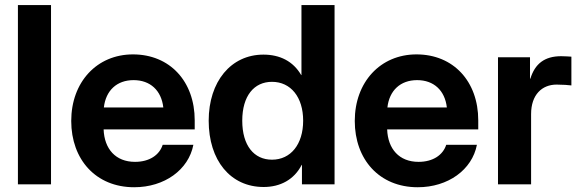

<svg xmlns="http://www.w3.org/2000/svg" viewBox="-20 -748 2353 779"><path d="M187 -727.5H52.7V0H187Z M524.4 11.7C647.5 11.7 745.1 -59.1 764.6 -160.6H640.1C627 -119.1 586.4 -91.3 527.8 -91.3C449.2 -91.3 403.3 -143.6 400.4 -223.1H770V-259.8C770 -417.5 669.4 -527.3 519.5 -527.3C372.6 -527.3 269 -414.6 269 -257.3C269 -101.1 368.7 11.7 524.4 11.7ZM401.4 -312C409.2 -380.9 454.1 -422.9 522 -422.9C589.8 -422.9 634.8 -380.9 642.6 -312Z M1049.8 10.7C1117.2 10.7 1173.3 -19 1204.1 -79.1H1205.1V0H1337.4V-727.5H1203.1V-443.4H1202.1C1169.4 -499.5 1115.7 -526.4 1048.8 -526.4C917 -526.4 826.7 -417 826.7 -258.3C826.7 -97.2 915 10.7 1049.8 10.7ZM1083.5 -100.1C1010.7 -100.1 962.9 -157.2 962.9 -258.3C962.9 -358.9 1010.7 -416 1083.5 -416C1159.7 -416 1210 -354 1210 -258.3C1210 -162.6 1159.7 -100.1 1083.5 -100.1Z M1674.8 11.7C1797.9 11.7 1895.5 -59.1 1915 -160.6H1790.5C1777.3 -119.1 1736.8 -91.3 1678.2 -91.3C1599.6 -91.3 1553.7 -143.6 1550.8 -223.1H1920.4V-259.8C1920.4 -417.5 1819.8 -527.3 1669.9 -527.3C1522.9 -527.3 1419.4 -414.6 1419.4 -257.3C1419.4 -101.1 1519 11.7 1674.8 11.7ZM1551.8 -312C1559.6 -380.9 1604.5 -422.9 1672.4 -422.9C1740.2 -422.9 1785.2 -380.9 1793 -312Z M2000.5 0H2134.8V-285.2C2134.8 -363.8 2179.2 -404.8 2238.3 -404.8C2262.2 -404.8 2288.6 -402.8 2298.3 -401.4V-518.1C2287.6 -518.6 2273.9 -520 2256.8 -520C2189.5 -520 2150.4 -489.3 2131.8 -428.7H2130.4V-515.6H2000.5Z"/></svg>

Font: Raveo Display Display SemiBold
Style: Regular
Weight: 600
Designer: Jakub Foglar, Rasmus Andersson (Inter)
Foundry: Jakubfoglar.com
Version: Version 1.100;Glyphs 3.2.3 (3260)